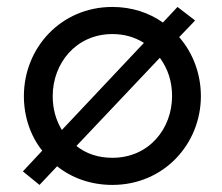

<svg xmlns="http://www.w3.org/2000/svg" viewBox="-20 -518 638 553"><path d="M303.7 -498C155.3 -498 48.8 -379.9 48.8 -241.2C48.8 -182.6 67.4 -127 101.6 -84L45.9 -24.4L93.8 14.6L144.5 -39.1C187.5 -4.9 242.2 14.6 303.7 14.6C452.1 14.6 558.6 -103.5 558.6 -241.2C558.6 -304.7 536.1 -365.2 496.1 -411.1L542 -459L491.2 -498L449.2 -453.1C409.2 -481.4 359.4 -498 303.7 -498ZM303.7 -419.9C337.9 -419.9 368.2 -411.1 394.5 -394.5L158.2 -143.6C140.6 -172.9 131.8 -205.1 131.8 -241.2C131.8 -335.9 199.2 -419.9 303.7 -419.9ZM475.6 -241.2C475.6 -147.5 409.2 -63.5 303.7 -63.5C263.7 -63.5 227.5 -75.2 200.2 -97.7L440.4 -351.6C463.9 -319.3 475.6 -283.2 475.6 -241.2Z"/></svg>

Font: Sen-gleads
Style: Regular
Weight: 400
Designer: Kosal Sen, Philatype
Foundry: Philatype
Version: Version 1.004; ttfautohint (v1.8.3)